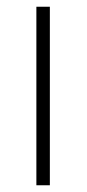

<svg xmlns="http://www.w3.org/2000/svg" viewBox="-20 -550 257 570"><path d="M128 0H88V-530H128Z"/></svg>

Font: Noto Sans Hebrew Thin ExtraLight
Style: Regular
Weight: 250
Version: Version 3.001